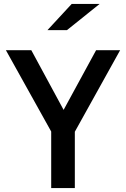

<svg xmlns="http://www.w3.org/2000/svg" viewBox="-20 -955 640 975"><path d="M240 0V-287L10 -700H139L303 -397L468 -700H590L360 -286V0ZM221 -802 344 -935H486L320 -802Z"/></svg>

Font: Red Hat Mono Medium
Style: Regular
Weight: 500
Monospace: yes
Designer: Pentagram, MCKL
Foundry: Pentagram, MCKL
Version: Version 1.023; ttfautohint (v1.8.3)